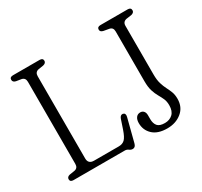

<svg xmlns="http://www.w3.org/2000/svg" viewBox="-148 -897 1167 1110"><g transform="rotate(-30 435.5 -342.0)"><path d="M234.5 -661.5 200 -656Q176 -650.5 176 -624V-75Q176 -38 214.5 -38H379.5Q404.5 -38 419.5 -52.5Q434.5 -67 449 -109.5L469.5 -170.5Q477 -192 493.5 -189.5Q511.5 -185.5 506 -162.5L466.5 -8.5Q460.5 15.5 442.5 15.5Q430.5 15.5 420.5 7.8Q410.5 0 397.5 0H55Q33 0 33 -18Q33 -34 52.5 -38.5L87 -44Q111 -49 111 -76V-624Q111 -651 87 -656L52.5 -661.5Q33 -666 33 -682Q33 -700 55 -700H232.5Q254.5 -700 254.5 -682Q254.5 -666.5 234.5 -661.5ZM811 -107Q811 -51.5 771.8 -19.5Q732.5 12.5 675.5 12.5Q612.5 12.5 579.5 -18.5Q546.5 -49.5 546.5 -96.5Q546.5 -119.5 556.5 -133Q566.5 -146.5 584.5 -146.5Q598.5 -146.5 607 -136.8Q615.5 -127 615.5 -109.5V-83.5Q615.5 -55 629.2 -38.2Q643 -21.5 678.5 -21.5Q710 -21.5 730.5 -40.5Q751 -59.5 751 -98.5Q751 -124 742.8 -142.5Q734.5 -161 723.5 -180Q712.5 -199 704.2 -224.8Q696 -250.5 696 -290V-622.5Q696 -649.5 672.5 -654L636 -660.5Q616 -665 616 -680Q616 -698.5 638 -698.5H819.5Q841.5 -698.5 841.5 -680Q841.5 -664.5 821.5 -659.5L786.5 -654.5Q761 -649 761 -622.5V-298Q761 -261 768.5 -236.2Q776 -211.5 786 -192.2Q796 -173 803.5 -153.5Q811 -134 811 -107Z"/></g></svg>

Font: Fraunces 144pt SuperSoft Light
Style: Regular
Weight: 300
Version: Version 1.000;[0bf87f6ff]